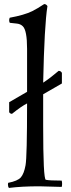

<svg xmlns="http://www.w3.org/2000/svg" viewBox="-20 -915 347 943"><path d="M113 -407Q85 -393 39 -356Q30 -356 25 -364V-413L113 -464V-675Q113 -766 92 -786Q81 -797 64 -799L28 -803Q25 -808 25 -815.5Q25 -823 28 -828Q99 -841 138 -860Q164 -873 197 -895Q207 -895 213 -885Q198 -792 192 -509Q226 -531 268 -567Q279 -567 284 -557V-505L192 -452V-299Q192 -36 205 -32Q223 -28 283 -28Q285 -21 285 -12Q285 -3 283 3L173 0Q87 0 24 8Q19 2 19 -9L20 -17Q67 -26 82.5 -44Q98 -62 105.5 -103.5Q113 -145 113 -407Z"/></svg>

Font: Rosarivo
Style: Regular
Weight: 400
Designer: Pablo Ugerman
Foundry: Pablo Ugerman
Version: Version 1.003